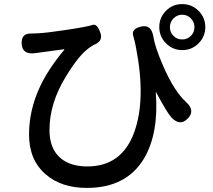

<svg xmlns="http://www.w3.org/2000/svg" viewBox="-20 -847 1040 939"><path d="M405 72Q280 72 204 6Q122 -64 122 -189Q122 -309 176 -424Q217 -511 294 -603Q297 -607 292 -606L151 -587Q90 -579 86 -631Q83 -683 129 -683Q134 -683 163 -684Q208 -686 306 -701Q411 -717 432.5 -725Q454 -733 470 -689Q487 -646 438 -627Q433 -625 412 -610Q364 -574 303 -474Q222 -343 222 -211Q222 -119 277 -73Q325 -33 407 -33Q575 -33 636 -199Q695 -360 645 -615Q640 -643 632 -670Q620 -706 670 -717Q720 -729 730 -668Q738 -616 777 -527Q831 -401 891 -347Q936 -306 898 -267Q860 -228 818 -273Q796 -297 744 -395Q742 -399 742 -394Q757 -196 685 -73Q599 72 405 72ZM871.5 -602Q825 -602 792 -635Q759 -668 759 -714.5Q759 -761 791.5 -794Q824 -827 871 -827Q918 -827 951 -794Q984 -761 984 -714.5Q984 -668 951 -635Q918 -602 871.5 -602ZM871 -654Q896 -654 913.5 -671.5Q931 -689 931 -714Q931 -739 913.5 -757Q896 -775 871 -775Q846 -775 828.5 -757Q811 -739 811 -714Q811 -689 828.5 -671.5Q846 -654 871 -654Z"/></svg>

Font: Resource Han Rounded CN Medium
Style: Regular
Weight: 500
Designer: Cyano Hao (round all glyphs); Ryoko NISHIZUKA 西塚涼子 (kana, bopomofo & ideographs); Paul D. Hunt (Latin, Greek & Cyrillic)
Foundry: Cyano Hao
Version: 0.990